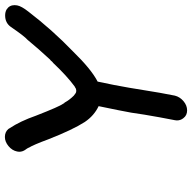

<svg xmlns="http://www.w3.org/2000/svg" viewBox="-20 -734 767 766"><g transform="rotate(-90 363.0 -350.5)"><path d="M306 13Q286 13 275 -2Q266 -13 266 -28Q266 -32 267 -36Q279 -97 289 -157Q296 -210 307 -262L323 -340Q285 -358 260 -395Q229 -443 191 -540Q168 -602 157 -619V-620Q154 -626 150 -631Q141 -643 141 -657Q141 -661 142 -665Q146 -685 163.5 -699.5Q181 -714 200 -714Q220 -714 232 -700L235 -695Q263 -653 285 -590Q322 -495 333 -481Q335 -476 337 -476Q348 -456 364 -440L365 -439Q376 -430 379 -430Q382 -430 383 -429Q392 -430 392.5 -430.5Q393 -431 394.5 -432Q396 -433 402 -436Q444 -467 495 -521Q500 -525 501 -526Q502 -527 502.5 -528Q503 -529 504.5 -530.5Q506 -532 509 -534Q550 -578 588 -624Q602 -636 639 -690Q655 -713 685 -713Q699 -713 709 -707Q726 -696 726 -675Q726 -670 725 -665Q722 -648 700 -620Q628 -526 542 -443Q470 -369 421 -344L408 -281Q396 -219 386.5 -157.5Q377 -96 365 -36Q360 -16 343 -1.5Q326 13 306 13Z"/></g></svg>

Font: Bad Comic
Style: Italic
Weight: 400
Italic angle: -11°
Designer: GGBotNet
Foundry: GGBotNet
Version: 0.95